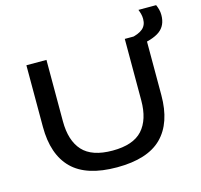

<svg xmlns="http://www.w3.org/2000/svg" viewBox="-112 -892 1080 1031"><g transform="rotate(-15 428.0 -376.5)"><path d="M415.5 16.5Q246 16.5 166 -63Q86 -142.5 86 -296.5V-639H197.5V-297.5Q197.5 -190 249.2 -133.2Q301 -76.5 415.5 -76.5Q530 -76.5 581.5 -133.2Q633 -190 633 -297.5V-639H744.5V-296.5Q744.5 -142.5 665 -63Q585.5 16.5 415.5 16.5ZM689 -584.5 663.5 -635Q710 -643.5 733 -662.8Q756 -682 756 -717Q756 -731.5 752.5 -745Q749 -758.5 744 -770.5H842.5Q848 -758 852 -743.8Q856 -729.5 856 -712.5Q856 -654 815.8 -624.5Q775.5 -595 689 -584.5Z"/></g></svg>

Font: Anek Latin Expanded Medium
Style: Regular
Weight: 500
Width: 7
Designer: Yesha Goshar
Foundry: Ek Type
Version: Version 1.003